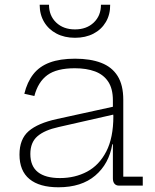

<svg xmlns="http://www.w3.org/2000/svg" viewBox="-20 -786 658 813"><path d="M484.5 0Q471.5 0 464.8 -8Q458 -16 458 -30.5V-222L462 -235L460 -294L458 -319V-361Q458 -410.5 438.2 -440.2Q418.5 -470 382.5 -483.5Q346.5 -497 297 -497Q220 -497 180.5 -468Q141 -439 125.5 -379.5L83 -389Q95 -438.5 121 -471.8Q147 -505 190.5 -521.2Q234 -537.5 298 -537.5Q362.5 -537.5 408.2 -520Q454 -502.5 478 -464.2Q502 -426 502 -363.5V-38H584.5V0ZM227.5 7Q147 7 104.8 -27.8Q62.5 -62.5 62.5 -131.5Q62.5 -197 101.5 -230.8Q140.5 -264.5 221 -282L472 -337V-303.5L228 -248Q168.5 -235 138.5 -209Q108.5 -183 108.5 -134Q108.5 -82.5 140.5 -57.2Q172.5 -32 234 -32Q297.5 -32 348.8 -59.2Q400 -86.5 430 -144.5Q460 -202.5 460 -294L471.5 -175H455.5Q441.5 -92 383.2 -42.5Q325 7 227.5 7ZM446.5 -766Q447 -724.5 428.2 -692.8Q409.5 -661 375.8 -643.5Q342 -626 297.5 -626Q253 -626 219.2 -643.8Q185.5 -661.5 166.8 -693Q148 -724.5 148 -766H187.5Q187.5 -719.5 218 -690.5Q248.5 -661.5 297.5 -661.5Q346.5 -661.5 377 -690.5Q407.5 -719.5 407.5 -766Z"/></svg>

Font: Hepta Slab ExtraLight Light
Style: Regular
Weight: 300
Version: Version 1.100